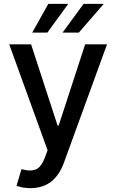

<svg xmlns="http://www.w3.org/2000/svg" viewBox="-20 -776 606 1001"><path d="M95 201Q71 195 66 193L92 106Q120 113 135 113Q150 113 165 108Q194 98 215 43L228 7L28 -545H142L280 -122H286L424 -545H538L313 73Q290 136 247 171Q202 205 138 205Q121 205 95 201ZM521 -756 391 -606H306L416 -756ZM336 -756 227 -606H148L232 -756Z"/></svg>

Font: Sinter Medium
Style: Regular
Weight: 500
Foundry: Adobe & rsms
Version: Version 1.000